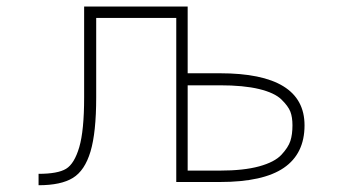

<svg xmlns="http://www.w3.org/2000/svg" viewBox="-20 -544 1040 576"><path d="M543 -288.1V-32.2H639.6Q710.9 -32.2 757.3 -44.9Q803.7 -57.6 824.2 -79.6Q844.7 -101.6 851.1 -121.1Q857.4 -140.6 857.4 -168Q857.4 -192.4 851.1 -209Q844.7 -225.6 824.2 -245.6Q803.7 -265.6 757.3 -276.9Q710.9 -288.1 639.6 -288.1ZM268.6 -490.2V-252Q268.6 -146.5 251.5 -89.4Q234.4 -32.2 198.7 -10.3Q163.1 11.7 95.7 11.7V-22.5Q153.3 -22.5 178.2 -37.6Q203.1 -52.7 217.8 -102.5Q232.4 -152.3 232.4 -252V-524.4H543V-324.2H639.6Q893.6 -324.2 893.6 -168Q893.6 -83 831.5 -40.5Q769.5 2 639.6 2H508.8V-490.2Z"/></svg>

Font: Gen Shin Gothic Monospace ExtraLight
Style: Regular
Weight: 200
Designer: [Source Han Sans]
Ryoko NISHIZUKA  (kana & ideographs); Paul D. Hunt (Latin, Greek & Cyrillic); Wenlong ZHANG  (bopomofo
Version: Version 1.002.20150607